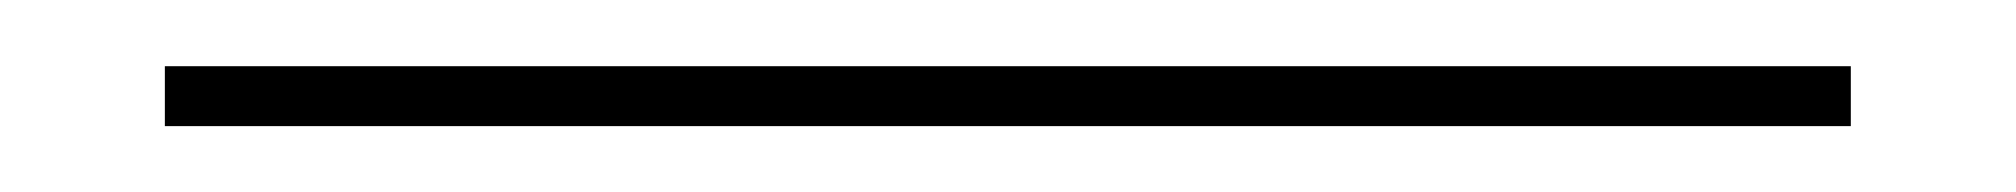

<svg xmlns="http://www.w3.org/2000/svg" viewBox="-20 103 609 58"><path d="M29.8 141.1V123H539.1V141.1Z"/></svg>

Font: Anuphan Thin
Style: Regular
Weight: 250
Designer: Mike Abbink, Paul van der Laan, Pieter van Rosmalen, Mint Tantisuwanna
Foundry: Bold Monday; Cadson Demak
Version: Version 3.002;hotconv 1.0.109;makeotfexe 2.5.65596